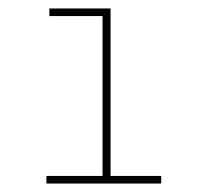

<svg xmlns="http://www.w3.org/2000/svg" viewBox="-20 -762 470 455"><path d="M90 -327V-345H232L223 -336V-733L232 -724H97V-742H242V-336L233 -345H362V-327Z"/></svg>

Font: Montserrat Thin Thin
Style: Regular
Weight: 250
Version: Version 9.000